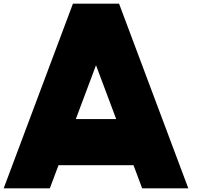

<svg xmlns="http://www.w3.org/2000/svg" viewBox="-20 -820 1140 1040"><path d="M375 -800 0 200H250L296.9 75H703.2L750 200H1000L625 -800ZM390.7 -175 500 -466.7 609.4 -175Z"/></svg>

Font: Kubos
Style: Regular
Weight: 400
Version: Version 001.000